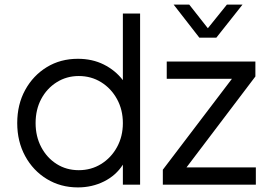

<svg xmlns="http://www.w3.org/2000/svg" viewBox="-20 -804 1156 836"><path d="M848 -640H922L1036 -784H968L885 -681L804 -784H736ZM319 12Q381 12 433 -14Q485 -40 515 -87V0H590V-745H515V-455Q482 -498 432 -523Q382 -548 319 -548Q243 -548 183.5 -511.5Q124 -475 89.5 -412Q55 -349 55 -268Q55 -188 89.5 -124.5Q124 -61 184 -24.5Q244 12 319 12ZM689 0H1094V-75H792L1092 -471V-536H706V-461H990L689 -65ZM323 -63Q269 -63 226.5 -90Q184 -117 159.5 -163.5Q135 -210 135 -268Q135 -327 159.5 -373Q184 -419 227 -446Q270 -473 323 -473Q377 -473 420.5 -446Q464 -419 489.5 -372.5Q515 -326 515 -268Q515 -210 489.5 -163.5Q464 -117 420.5 -90Q377 -63 323 -63Z"/></svg>

Font: Plus Jakarta Sans
Style: Regular
Weight: 400
Designer: Gumpita Rahayu
Foundry: Tokotype
Version: Version 2.004; ttfautohint (v1.8.3)